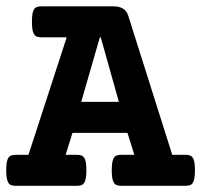

<svg xmlns="http://www.w3.org/2000/svg" viewBox="-25 -600 649 620"><path d="M190.4 -479.5H108.9Q100.6 -479.5 94.7 -481.4Q88.9 -483.4 85.2 -489Q81.5 -494.6 79.8 -504.4Q78.1 -514.2 78.1 -529.8Q78.1 -545.4 79.8 -555.2Q81.5 -564.9 85.2 -570.3Q88.9 -575.7 94.7 -577.6Q100.6 -579.6 108.9 -579.6H340.3Q359.9 -579.6 372.1 -572.3Q384.3 -564.9 389.6 -547.9L531.2 -100.1H573.7Q582 -100.1 587.9 -98.1Q593.8 -96.2 597.4 -90.8Q601.1 -85.4 602.8 -75.7Q604.5 -65.9 604.5 -50.3Q604.5 -34.7 602.8 -24.9Q601.1 -15.1 597.4 -9.5Q593.8 -3.9 587.9 -2Q582 0 573.7 0H366.7Q358.4 0 352.5 -2Q346.7 -3.9 343 -9.5Q339.4 -15.1 337.6 -24.9Q335.9 -34.7 335.9 -50.3Q335.9 -65.9 337.6 -75.7Q339.4 -85.4 343 -90.8Q346.7 -96.2 352.5 -98.1Q358.4 -100.1 366.7 -100.1H408.7L386.7 -170.9H209L187 -100.1H223.1Q231.4 -100.1 237.3 -98.1Q243.2 -96.2 246.8 -90.8Q250.5 -85.4 252.2 -75.7Q253.9 -65.9 253.9 -50.3Q253.9 -34.7 252.2 -24.9Q250.5 -15.1 246.8 -9.5Q243.2 -3.9 237.3 -2Q231.4 0 223.1 0H25.9Q17.6 0 11.7 -2Q5.9 -3.9 2.2 -9.5Q-1.5 -15.1 -3.2 -24.9Q-4.9 -34.7 -4.9 -50.3Q-4.9 -65.9 -3.2 -75.7Q-1.5 -85.4 2.2 -90.8Q5.9 -96.2 11.7 -98.1Q17.6 -100.1 25.9 -100.1H66.9ZM358.9 -271 300.3 -479.5H297.4L237.3 -271Z"/></svg>

Font: Courier Prime
Style: Bold
Weight: 700
Monospace: yes
Designer: Alan Dague-Greene
Foundry: Quote-Unquote Apps
Version: Version 1.202